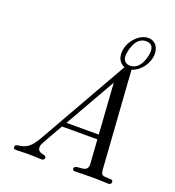

<svg xmlns="http://www.w3.org/2000/svg" viewBox="-159 -1038 1062 1163"><g transform="rotate(20 371.5 -456.5)"><path d="M59 -14C59 -4 65 -1 81 -1C95 -1 116 -3 149 -3C203 -3 230 0 239 0C253 0 259 -8 259 -16C259 -42 204 -22 204 -66C204 -83 206 -84 289 -230H517C523 -129 528 -89 528 -70C528 -8 440 -50 440 -13C440 -3 448 -1 458 -1C470 -1 503 -3 564 -3C628 -3 659 0 670 0C682 0 690 -6 690 -17C690 -31 675 -31 667 -31C606 -33 613 -32 607 -119L571 -639C570 -658 569 -678 567 -697C623 -714 667 -775 667 -835C667 -877 643 -913 598 -913C539 -913 475 -845 475 -772C475 -749 482 -712 522 -697L197 -125C178 -92 157 -58 122 -42C87 -26 59 -38 59 -14ZM307 -260 493 -587 515 -260ZM504 -764C504 -783 517 -890 592 -890C622 -890 639 -873 639 -843C639 -814 621 -717 550 -717C521 -717 504 -735 504 -764Z"/></g></svg>

Font: CMU Serif
Style: Italic
Weight: 500
Italic angle: -14.04°
Version: Version 0.7.0